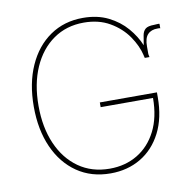

<svg xmlns="http://www.w3.org/2000/svg" viewBox="-83 -818 891 908"><g transform="rotate(-10 363.0 -363.5)"><path d="M629.3 -500Q628.6 -504.3 627.5 -508.5H626.4L626.8 -511.7Q615.8 -559.7 583.5 -606.4Q551.1 -653.1 498.2 -683.8Q445.3 -714.5 373.6 -714.5Q290.1 -714.5 227.5 -670.6Q164.8 -626.8 130 -547.8Q95.2 -468.8 95.2 -363.6Q95.2 -259.9 129.6 -180.8Q164.1 -101.6 227.3 -57.2Q290.5 -12.8 376.4 -12.8Q451.3 -12.8 509.6 -47.8Q567.8 -82.7 601.2 -148.4Q634.6 -214.1 634.9 -306.8H383.5V-329.5H657.7V-306.8Q657.7 -207.4 621.4 -136.5Q585.2 -65.7 521.7 -27.9Q458.1 9.9 376.4 9.9Q284.1 9.9 215.7 -37.1Q147.4 -84.2 109.9 -168.3Q72.4 -252.5 72.4 -363.6Q72.4 -475.5 110.1 -559.7Q147.7 -643.8 215.6 -690.5Q283.4 -737.2 373.6 -737.2Q442.8 -737.2 494.9 -711.3Q546.9 -685.4 581.9 -644.7Q616.8 -604 634.9 -559.7Q639.2 -587 642.6 -606.4Q646 -625.7 658 -636Q670.1 -646.3 700.3 -646.3Q703.5 -646.3 711.3 -647Q724.8 -648.1 725.9 -646.3V-625Q723.7 -627.1 713.1 -626.4Q682.5 -626.8 665.7 -609Q648.8 -591.3 649.1 -551.1V-514.6Q650.9 -507.1 652 -500Z"/></g></svg>

Font: Inter UI Thin
Style: Regular
Weight: 100
Designer: Rasmus Andersson
Foundry: rsms
Version: 3.2;8d6f07862